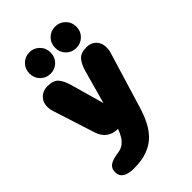

<svg xmlns="http://www.w3.org/2000/svg" viewBox="-272 -817 1163 1163"><g transform="rotate(-45 309.5 -235.0)"><path d="M163.5 238Q65 238 65 173Q65 140 88.5 124.2Q112 108.5 162 102Q190.5 98 209.8 83Q229 68 241.2 47.2Q253.5 26.5 261 6L263 0Q175 -1.5 148 -86L61 -357Q54.5 -377 54.5 -396.5Q54.5 -436 79.5 -460.8Q104.5 -485.5 143.5 -485.5Q194 -485.5 215.8 -460.5Q237.5 -435.5 251 -387.5L311.5 -173L371 -388Q383.5 -433 405.8 -459.2Q428 -485.5 478 -485.5Q517 -485.5 540.2 -461.2Q563.5 -437 563.5 -398Q563.5 -388.5 562.2 -378.5Q561 -368.5 557.5 -357.5L449 0Q433.5 51.5 412 95Q390.5 138.5 358.2 170.5Q326 202.5 278.5 220.2Q231 238 163.5 238ZM211.5 -525Q173.5 -525 147.2 -551.2Q121 -577.5 121 -615.5Q121 -655 147.2 -681.5Q173.5 -708 211.5 -708Q249.5 -708 275.8 -681.5Q302 -655 302 -615.5Q302 -577.5 275.8 -551.2Q249.5 -525 211.5 -525ZM431.5 -525Q393.5 -525 367.2 -551.2Q341 -577.5 341 -615.5Q341 -655 367.2 -681.5Q393.5 -708 431.5 -708Q470 -708 496.5 -681.5Q523 -655 523 -615.5Q523 -577.5 496.5 -551.2Q470 -525 431.5 -525Z"/></g></svg>

Font: Sono ExtraLight Monospace ExtraBold
Style: Regular
Weight: 800
Version: Version 2.112